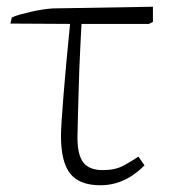

<svg xmlns="http://www.w3.org/2000/svg" viewBox="-20 -537 508 570"><path d="M278 13Q216 13 188.5 -21.5Q161 -56 161 -134Q161 -148 163 -179Q165 -210 168.5 -254Q172 -298 177 -352Q182 -406 188 -466L11 -467L15 -485Q25 -490 40 -494Q55 -498 72 -502Q89 -506 105.5 -508.5Q122 -511 136 -512L434 -517V-472L422 -466H222Q221 -444 219 -409Q217 -374 215.5 -332.5Q214 -291 213 -251Q212 -211 211 -178Q210 -145 210 -128Q210 -77 227.5 -54.5Q245 -32 285 -32Q322 -32 346 -45Q370 -58 391 -72L409 -46Q379 -16 346.5 -1.5Q314 13 278 13Z"/></svg>

Font: Literata ExtraLight
Style: Regular
Weight: 250
Designer: Latin by Veronika Burian and Jose Scaglione. Greek by Irene Vlachou. Cyrillic by Vera Evstafieva.
Foundry: TypeTogether
Version: Version 3.103;gftools[0.9.29]